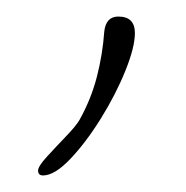

<svg xmlns="http://www.w3.org/2000/svg" viewBox="-20 -79 225 232"><path d="M32 133Q26 133 26 127Q26 122 37 110Q48 98 60 85.5Q72 73 76 66Q90 41 97 14Q104 -13 106 -41Q108 -59 123 -59Q143 -59 143 -39Q143 -22 131.5 6.5Q120 35 102 64Q84 93 65 113Q46 133 32 133Z"/></svg>

Font: Licorice
Style: Regular
Weight: 400
Designer: Robert E. Leuschke
Foundry: Robert E. Leuschke
Version: Version 1.010; ttfautohint (v1.8.3)